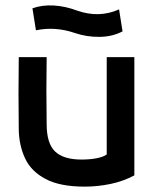

<svg xmlns="http://www.w3.org/2000/svg" viewBox="-20 -683 575 716"><path d="M378 -470H481V-29Q440 -7 392 3Q344 13 296 13Q204 13 150 -15.5Q96 -44 73.5 -92.5Q51 -141 50 -199Q49 -270 49 -334.5Q49 -399 50 -470H154Q152 -345 154 -220Q154 -148 185.5 -118Q217 -88 284 -88Q316 -88 341 -93Q366 -98 378 -107ZM114 -570 101 -652Q137 -665 180.5 -662.5Q224 -660 269 -643Q350 -615 424 -648L437 -566Q399 -546 351 -545.5Q303 -545 259 -560Q186 -585 114 -570Z"/></svg>

Font: Kreadon Light
Style: Bold
Weight: 600
Designer: Reiya WATANABE
Foundry: StudioGnu
Version: Version 1.003; ttfautohint (v1.8.4.7-5d5b);gftools[0.9.32]